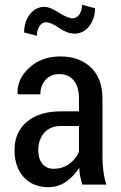

<svg xmlns="http://www.w3.org/2000/svg" viewBox="-20 -775 506 806"><path d="M325.2 0Q320.3 -18.6 316.4 -35.2Q313.5 -52.7 312.5 -70.3Q290 -35.2 256.8 -11.7Q223.6 10.7 183.6 10.7Q117.2 10.7 79.1 -32.2Q41 -74.2 41 -144.5Q41 -220.7 92.8 -263.7Q144.5 -307.6 237.3 -307.6Q261.7 -307.6 311.5 -307.6Q311.5 -320.3 311.5 -361.3Q311.5 -410.2 290 -436.5Q268.6 -463.9 228.5 -463.9Q192.4 -463.9 170.9 -439.5Q149.4 -415 149.4 -378.9Q118.2 -378.9 54.7 -378.9Q54.7 -379.9 53.7 -381.8Q50.8 -442.4 102.5 -490.2Q153.3 -538.1 234.4 -538.1Q312.5 -538.1 361.3 -492.2Q410.2 -445.3 410.2 -360.4Q410.2 -278.3 410.2 -115.2Q410.2 -85 414.1 -55.7Q418 -27.3 425.8 0Q392.6 0 325.2 0ZM206.1 -66.4Q241.2 -66.4 269.5 -85.9Q297.9 -106.4 311.5 -137.7Q311.5 -173.8 311.5 -246.1Q292 -246.1 235.4 -246.1Q190.4 -246.1 165 -216.8Q140.6 -187.5 140.6 -145.5Q140.6 -109.4 157.2 -87.9Q174.8 -66.4 206.1 -66.4ZM378.9 -740.2Q378.9 -695.3 353.5 -664.1Q329.1 -633.8 293 -633.8Q262.7 -633.8 228.5 -657.2Q194.3 -681.6 172.9 -681.6Q157.2 -681.6 145.5 -665Q134.8 -648.4 134.8 -625Q116.2 -629.9 81.1 -638.7Q81.1 -682.6 105.5 -714.8Q128.9 -746.1 167 -746.1Q190.4 -746.1 227.5 -721.7Q264.6 -698.2 285.2 -698.2Q301.8 -698.2 313.5 -714.8Q324.2 -730.5 324.2 -754.9Q342.8 -750 378.9 -740.2Z"/></svg>

Font: Noto Sans Hebrew DECATHLON 
Style: Regular
Weight: 400
Designer: Monotype Design team
Version: Version 1.03 uh